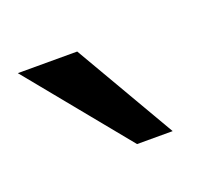

<svg xmlns="http://www.w3.org/2000/svg" viewBox="-66 -730 311 267"><g transform="rotate(-20 89.0 -596.5)"><path d="M152.3 -521.5H99.6L-22.5 -670.9H65.4Z"/></g></svg>

Font: Padauk
Style: Regular
Weight: 400
Designer: Debbi Hosken
Foundry: SIL
Version: Version 3.003; ttfautohint (v1.8.2) -l 8 -r 50 -G 200 -x 14 